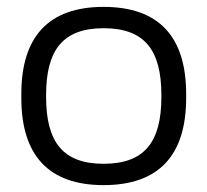

<svg xmlns="http://www.w3.org/2000/svg" viewBox="-20 -529 602 558"><path d="M42 -256V-244C42 -78 121 9 281 9C442 9 521 -78 521 -244V-256C521 -422 442 -509 281 -509C121 -509 42 -422 42 -256ZM114 -247V-253C114 -385 164 -447 281 -447C399 -447 449 -385 449 -253V-247C449 -115 399 -53 281 -53C164 -53 114 -115 114 -247Z"/></svg>

Font: LT Wave Alt Light
Style: Regular
Weight: 300
Designer: Daniel Lyons
Version: Version 2.5 (Glyphs App)